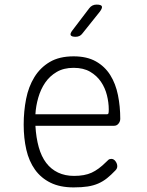

<svg xmlns="http://www.w3.org/2000/svg" viewBox="-20 -805 640 835"><path d="M464 -114Q475 -114 482.5 -103.5Q490 -93 490 -82Q490 -77 488 -72.5Q486 -68 482 -64Q463 -44 445.5 -30Q428 -16 407.5 -7Q387 2 361.5 6Q336 10 300 10Q241 10 199.5 -10.5Q158 -31 132 -67.5Q106 -104 94.5 -154Q83 -204 83 -263Q83 -321 93.5 -374.5Q104 -428 129.5 -469.5Q155 -511 196.5 -535.5Q238 -560 300 -560Q358 -560 397 -538Q436 -516 459.5 -478.5Q483 -441 493 -391.5Q503 -342 503 -288Q503 -277 495.5 -267.5Q488 -258 476 -258H134Q137 -206 148.5 -165Q160 -124 181 -96.5Q202 -69 232.5 -54.5Q263 -40 302 -40Q348 -40 378.5 -54Q409 -68 441 -100Q446 -105 451 -109.5Q456 -114 464 -114ZM134 -308H445Q450 -308 451.5 -311.5Q453 -315 453 -329Q453 -359 445 -391Q437 -423 419 -449.5Q401 -476 372 -493Q343 -510 300 -510Q257 -510 226.5 -492Q196 -474 176.5 -445.5Q157 -417 146.5 -380.5Q136 -344 134 -308ZM309 -645Q291 -645 287.5 -652Q284 -659 295 -673L368 -769Q374 -777 382 -781Q390 -785 400 -785Q420 -785 423 -777.5Q426 -770 414 -754L338 -659Q333 -652 325.5 -648.5Q318 -645 309 -645Z"/></svg>

Font: Maple Mono NL Thin
Style: Regular
Weight: 250
Monospace: yes
Designer: subframe7536
Version: Version 7.000